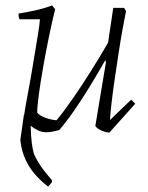

<svg xmlns="http://www.w3.org/2000/svg" viewBox="-20 -479 546 707"><path d="M152 8Q134 8 119.5 1Q105 -6 93 -16Q94 24 97 47Q100 70 105 88Q119 119 139 145Q159 171 171 184V192Q163 202 157 208Q109 171 84 128Q59 85 55 35Q58 14 61.5 -10Q65 -34 68 -56H69Q72 -78 79 -114.5Q86 -151 93.5 -194.5Q101 -238 108 -280.5Q115 -323 120.5 -357Q126 -391 127 -408H52Q48 -416 48 -429Q74 -433 108.5 -440.5Q143 -448 172 -459L183 -445Q172 -401 160.5 -345Q149 -289 139 -232.5Q129 -176 123 -131Q117 -86 117 -64Q128 -52 148 -45Q168 -38 188 -36Q214 -67 247 -114.5Q280 -162 314 -216Q348 -270 378 -322L397 -450H437L444 -438Q439 -414 431.5 -372.5Q424 -331 416.5 -282Q409 -233 402 -185Q395 -137 390.5 -97.5Q386 -58 385 -37L463 -112L478 -97L383 9Q372 9 355.5 2.5Q339 -4 331 -15L370 -249L368 -258Q342 -212 312.5 -163.5Q283 -115 253.5 -72.5Q224 -30 198 0Q187 3 175 5.5Q163 8 152 8Z"/></svg>

Font: Labrada Lght
Style: Italic
Weight: 300
Italic angle: -7°
Designer: Mercedes Jáuregui
Foundry: Omnibus-Type Team
Version: Version 1.000; ttfautohint (v1.8.4.7-5d5b)